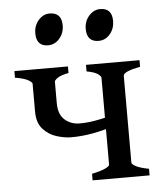

<svg xmlns="http://www.w3.org/2000/svg" viewBox="-50 -711 634 754"><g transform="rotate(-5 267.5 -333.5)"><path d="M227.1 -454.1V-428.2Q196.3 -422.4 183.6 -413.3Q170.9 -404.3 170.9 -398.4V-314.5Q170.9 -269.5 195.3 -248.3Q219.7 -227.1 253.9 -227.1Q272.9 -227.1 292 -229.2Q311 -231.4 336.7 -236.8Q362.3 -242.2 400.9 -252.4V-209Q343.3 -191.4 300.8 -183.6Q258.3 -175.8 216.3 -175.8Q190.4 -175.8 159.2 -185.3Q127.9 -194.8 105.5 -219.5Q83 -244.1 83 -289.1V-398.4Q83 -404.3 67.9 -413.1Q52.7 -421.9 16.1 -428.2V-454.1ZM284.7 0V-25.9Q317.9 -32.7 336.2 -41Q354.5 -49.3 354.5 -55.7V-398.4Q354.5 -404.3 342.3 -413.3Q330.1 -422.4 298.3 -428.2V-454.1H509.3V-428.2Q442.4 -415 442.4 -398.4V-55.7Q442.4 -49.8 458 -41.3Q473.6 -32.7 509.3 -25.9V0ZM220.7 -616.7Q220.7 -586.4 202.1 -564.9Q183.6 -543.5 157.2 -543.5Q110.8 -543.5 110.8 -594.7Q110.8 -625 129.4 -646.2Q147.9 -667.5 173.3 -667.5Q220.7 -667.5 220.7 -616.7ZM419.4 -616.7Q419.4 -586.4 401.1 -564.9Q382.8 -543.5 356.4 -543.5Q309.6 -543.5 309.6 -594.7Q309.6 -625 328.4 -646.2Q347.2 -667.5 372.6 -667.5Q419.4 -667.5 419.4 -616.7Z"/></g></svg>

Font: Gentium Book Plus
Style: Regular
Weight: 400
Designer: Victor Gaultney, Annie Olsen, Iska Routamaa, Becca Hirsbrunner
Foundry: SIL International
Version: Version 6.101